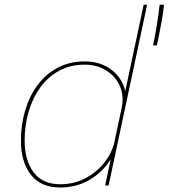

<svg xmlns="http://www.w3.org/2000/svg" viewBox="-20 -802 729 830"><path d="M240 8.5Q155.5 8.5 113 -47.2Q70.5 -103 70.5 -193.5Q70.5 -263.5 89 -325.5Q107.5 -387.5 143 -435Q178.5 -482.5 229.8 -509.5Q281 -536.5 346.5 -536.5Q399.5 -536.5 439.8 -514.5Q480 -492.5 502.5 -455.5Q525 -418.5 525 -373.5Q525 -356.5 522.5 -343.8Q520 -331 519 -328.5L505 -330.5Q507.5 -342 508.8 -351.8Q510 -361.5 510 -371Q510 -413 489 -447.5Q468 -482 431 -502.2Q394 -522.5 346 -522.5Q284 -522.5 235.8 -496.2Q187.5 -470 154.2 -424.2Q121 -378.5 103.8 -319.2Q86.5 -260 86.5 -194.5Q86.5 -110 124.8 -57.8Q163 -5.5 241 -5.5Q300 -5.5 349.2 -31.5Q398.5 -57.5 431.8 -100Q465 -142.5 475.5 -191.5H490Q479 -139 444.5 -93.2Q410 -47.5 357.8 -19.5Q305.5 8.5 240 8.5ZM434.5 0 601 -781.5H616L449.5 0ZM689 -781.5Q686 -750.5 679.5 -713.5Q673 -676.5 666.8 -646.8Q660.5 -617 658 -606H641.5Q644.5 -617.5 649.8 -646Q655 -674.5 660.8 -711Q666.5 -747.5 670 -781.5Z"/></svg>

Font: Epilogue Thin
Style: Italic
Weight: 250
Italic angle: -12°
Designer: Tyler Finck
Foundry: Etcetera Type Co
Version: Version 2.112